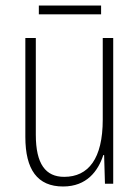

<svg xmlns="http://www.w3.org/2000/svg" viewBox="-20 -667 507 697"><path d="M347 -647H121V-615H347ZM391 -529H353V-233C353 -91 301 -25 213 -25C146 -25 110 -71 110 -178V-529H72V-170C72 -51 116 10 209 10C295 10 336 -46 355 -104H358L361 0H391Z"/></svg>

Font: Noto Sans Devanagari UI Condensed ExtraLight
Style: Regular
Weight: 200
Width: 3
Designer: Jelle Bosma - Monotype Design Team
Foundry: Monotype Imaging Inc.
Version: Version 2.004